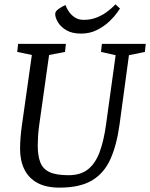

<svg xmlns="http://www.w3.org/2000/svg" viewBox="-20 -849 688 880"><path d="M126 -597 59 -611 63 -648H282L278 -611L205 -597L160 -278Q156 -250 154.5 -226Q153 -202 153 -182Q153 -136 164.5 -105.5Q176 -75 206.5 -60.5Q237 -46 294 -46Q350 -46 384 -73.5Q418 -101 437 -153Q456 -205 466 -278L510 -596L443 -611L447 -648H648L644 -611L571 -596L528 -279Q515 -184 486 -119.5Q457 -55 401.5 -22Q346 11 253 11Q192 11 152 -10.5Q112 -32 92 -72Q72 -112 72 -166Q72 -218 81 -279ZM530 -810Q530 -810 518 -792.5Q506 -775 483 -752.5Q460 -730 426.5 -712.5Q393 -695 351 -695Q311 -695 285 -710Q259 -725 246 -746.5Q233 -768 233 -785Q233 -797 248.5 -808Q264 -819 280 -826Q280 -826 284.5 -815.5Q289 -805 298.5 -792Q308 -779 324 -768.5Q340 -758 364 -758Q396 -758 422.5 -768.5Q449 -779 468.5 -793.5Q488 -808 498.5 -818.5Q509 -829 509 -829Z"/></svg>

Font: Faustina VF Beta
Style: Italic
Weight: 400
Italic angle: -8°
Designer: Alfonso Garcia
Foundry: Omnibus-Type
Version: Version 1.006